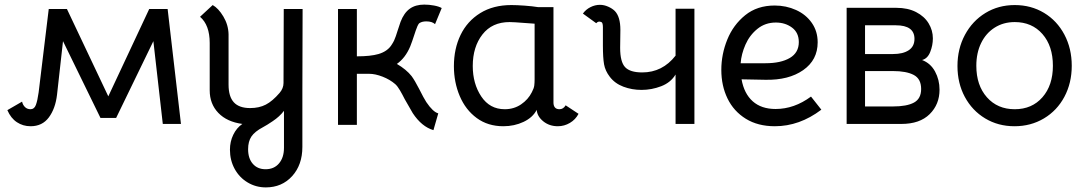

<svg xmlns="http://www.w3.org/2000/svg" viewBox="-20 -539 4719 835"><path d="M12 -60 76 -97Q79 -83 88.5 -73.5Q98 -64 113 -64Q129 -64 136 -82.5Q143 -101 148 -137L192 -500H271L451 -120L629 -500H709L767 0H688L647 -360L485 -26H417L254 -360L228 -127Q221 -67 192.5 -28.5Q164 10 113 10Q80 10 53.5 -7.5Q27 -25 12 -60Z M980 112Q980 77 994.5 47Q1009 17 1034 0Q967 -9 929.5 -48Q892 -87 892 -146V-352Q892 -430 850 -466L905 -517Q930 -503 951.5 -467Q973 -431 974 -390V-171Q974 -119 997 -94Q1020 -69 1068 -69Q1107 -69 1136 -84Q1165 -99 1196 -135Q1213 -155 1213 -178L1214 -500H1296L1295 -145V100Q1295 178 1250.5 227Q1206 276 1136 276Q1093 276 1057 254.5Q1021 233 1000.5 195.5Q980 158 980 112ZM1215 104V-57Q1196 -32 1166 -12Q1141 5 1124 14Q1088 33 1073.5 54.5Q1059 76 1059 110Q1059 150 1079.5 173.5Q1100 197 1135 197Q1172 197 1193.5 171.5Q1215 146 1215 104Z M1532 -500V-294Q1592 -294 1626 -304Q1667 -316 1685 -347Q1695 -362 1701.5 -382Q1708 -402 1709 -405Q1717 -431 1722 -444Q1737 -483 1762 -501Q1787 -519 1825 -519Q1846 -519 1867.5 -515Q1889 -511 1901 -504L1872 -434Q1859 -446 1834 -446Q1816 -446 1805 -439Q1800 -436 1795.5 -425.5Q1791 -415 1788 -406Q1785 -397 1783 -391Q1772 -357 1764 -337Q1743 -287 1706 -261Q1747 -237 1770 -208Q1784 -189 1803 -152Q1823 -112 1834 -95Q1863 -52 1886 -46L1865 27Q1814 12 1775 -47Q1766 -62 1740 -108Q1730 -128 1719.5 -146Q1709 -164 1699 -173Q1676 -193 1644 -205.5Q1612 -218 1586 -218H1532V4H1450V-500Z M1954 -251Q1954 -327 1983 -387Q2012 -447 2068.5 -482Q2125 -517 2204 -517Q2227 -517 2261.5 -514.5Q2296 -512 2320 -508H2387V-93Q2387 -79 2393.5 -71.5Q2400 -64 2413 -64Q2430 -64 2440 -81L2496 -44Q2483 -19 2458.5 -4.5Q2434 10 2406 10Q2369 10 2342.5 -11.5Q2316 -33 2314 -62V-61Q2297 -28 2257 -9Q2217 10 2169 10Q2102 10 2053.5 -25.5Q2005 -61 1979.5 -121Q1954 -181 1954 -251ZM2293 -138Q2302 -155 2303.5 -167Q2305 -179 2305 -194V-436L2263 -439Q2213 -443 2196 -443Q2120 -443 2078 -389Q2036 -335 2036 -252Q2036 -175 2073 -119.5Q2110 -64 2175 -64Q2215 -64 2246 -85Q2277 -106 2293 -138Z M2770 -148Q2728 -148 2691 -162Q2654 -176 2632 -205Q2612 -231 2607 -259.5Q2602 -288 2602 -341V-421Q2602 -431 2600 -437Q2598 -443 2592 -444Q2590 -445 2586 -445Q2579 -445 2573 -438L2515 -480Q2528 -498 2548 -508Q2568 -518 2589 -518Q2607 -518 2625 -510Q2643 -502 2654 -491Q2678 -466 2678 -409L2677 -331Q2677 -270 2698.5 -247Q2720 -224 2773 -224Q2861 -224 2918 -297V-501H3000V0H2918V-215Q2897 -180 2855.5 -164Q2814 -148 2770 -148Z M3117 -235Q3117 -303 3143 -367Q3169 -431 3221 -473Q3273 -515 3349 -515Q3399 -515 3442 -495.5Q3485 -476 3510.5 -439.5Q3536 -403 3536 -355Q3536 -278 3473 -234Q3410 -190 3309 -192L3205 -194Q3216 -132 3253.5 -98.5Q3291 -65 3353 -65Q3434 -65 3507 -119L3552 -62Q3457 10 3350 10Q3276 10 3223.5 -22.5Q3171 -55 3144 -110.5Q3117 -166 3117 -235ZM3454 -356Q3454 -397 3424.5 -419Q3395 -441 3354 -441Q3308 -441 3274 -413.5Q3240 -386 3222 -345Q3204 -304 3201 -264H3309Q3376 -264 3415 -287Q3454 -310 3454 -356Z M3878 -505Q3928 -505 3964 -486.5Q4000 -468 4018.5 -437.5Q4037 -407 4037 -372Q4037 -342 4025.5 -313Q4014 -284 3990 -278Q4027 -264 4046.5 -228Q4066 -192 4066 -149Q4066 -85 4023 -42.5Q3980 0 3900 0H3662V-505ZM3957 -370Q3957 -429 3876 -429H3742V-304H3864Q3907 -304 3932 -320.5Q3957 -337 3957 -370ZM3986 -152Q3986 -196 3954 -213Q3922 -230 3863 -230H3742V-76H3863Q3924 -76 3955 -93Q3986 -110 3986 -152Z M4144 -252Q4144 -327 4176.5 -387.5Q4209 -448 4265.5 -482.5Q4322 -517 4393 -517Q4464 -517 4520.5 -483Q4577 -449 4609 -388.5Q4641 -328 4641 -253Q4641 -178 4609 -118Q4577 -58 4520 -24Q4463 10 4392 10Q4321 10 4264.5 -24Q4208 -58 4176 -117.5Q4144 -177 4144 -252ZM4559 -253Q4559 -339 4513.5 -391Q4468 -443 4393 -443Q4344 -443 4306 -419Q4268 -395 4247 -352Q4226 -309 4226 -253Q4226 -168 4272 -116Q4318 -64 4393 -64Q4468 -64 4513.5 -116Q4559 -168 4559 -253Z"/></svg>

Font: Bellota
Style: Bold
Weight: 700
Designer: Kemie Guaida
Foundry: Kemie Guaida
Version: Version 4.001